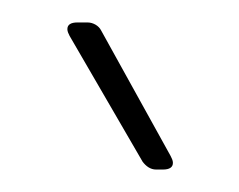

<svg xmlns="http://www.w3.org/2000/svg" viewBox="-20 -720 213 171"><path d="M132 -581 70 -693C68 -697 63 -700 58 -700H49C43 -700 40 -698 40 -694C40 -692 41 -690 42 -688L107 -576C110 -572 114 -569 119 -569H125C131 -569 134 -571 134 -575C134 -577 133 -579 132 -581Z"/></svg>

Font: Barlow Thin
Style: Regular
Weight: 250
Designer: Jeremy Tribby
Foundry: Tribby Type
Version: Version 1.422;hotconv 1.0.109;makeotfexe 2.5.65596